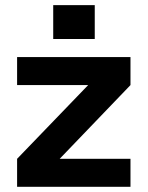

<svg xmlns="http://www.w3.org/2000/svg" viewBox="-20 -720 569 740"><path d="M45.9 0V-107.9L319.8 -392.1H45.9V-500H482.9V-392.1L210 -107.9H482.9V0ZM185.1 -569.8V-700.2H345.2V-569.8Z"/></svg>

Font: Uncut Sans
Style: Bold
Weight: 700
Designer: Kasper Nordkvist
Foundry: UNCUT.wtf
Version: Version 1.304;Glyphs 3.2 (3246)